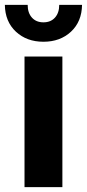

<svg xmlns="http://www.w3.org/2000/svg" viewBox="-29 -771 358 791"><path d="M72 -538H228V0H72ZM-9 -751H85Q85 -718 102.5 -698.5Q120 -679 150 -679Q180 -679 197.5 -698.5Q215 -718 215 -751H309Q308 -682 263.5 -640.5Q219 -599 150 -599Q81 -599 36.5 -640.5Q-8 -682 -9 -751Z"/></svg>

Font: Montserrat-Bold
Style: Bold
Weight: 700
Version: Version 7.200